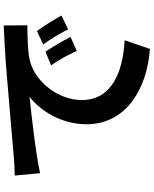

<svg xmlns="http://www.w3.org/2000/svg" viewBox="84 -870 832 1040"><g transform="rotate(-90 500.0 -350.0)"><path d="M69 -686 82 -549C198 -574 402 -596 496 -606C428 -555 347 -441 347 -297C347 -80 545 32 755 46L802 -91C632 -100 478 -159 478 -324C478 -443 569 -572 690 -604C743 -617 829 -617 883 -618L882 -746C811 -743 702 -737 599 -728C416 -713 251 -698 167 -691C148 -689 109 -687 69 -686ZM740 -520 666 -489C698 -444 719 -405 744 -350L820 -384C801 -423 764 -484 740 -520ZM852 -566 779 -532C811 -488 834 -451 861 -397L936 -433C915 -472 877 -531 852 -566Z"/></g></svg>

Font: Noto Sans Mono CJK SC
Style: Bold
Weight: 700
Designer: Ryoko NISHIZUKA 西塚涼子 (kana, bopomofo & ideographs); Paul D. Hunt (Latin, Greek & Cyrillic); Sandoll Communications 산돌커뮤니
Foundry: Adobe
Version: Version 2.004;hotconv 1.0.118;makeotfexe 2.5.65603